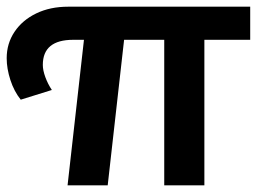

<svg xmlns="http://www.w3.org/2000/svg" viewBox="-32 -554 778 574"><path d="M716 -435H579V0H459V-435H339L290 0H170L219 -435H187Q96 -435 96 -360Q96 -344 103.5 -323.5Q111 -303 123 -285L30 -256Q10 -281 -1 -315Q-12 -349 -12 -380Q-12 -424 11.5 -459Q35 -494 76.5 -514Q118 -534 172 -534H716Z"/></svg>

Font: mBank SemiBold
Style: Regular
Weight: 600
Designer: Julieta Ulanovsky
Foundry: Julieta Ulanovsky
Version: Version 7.200